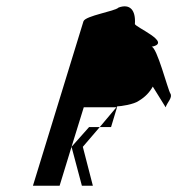

<svg xmlns="http://www.w3.org/2000/svg" viewBox="-20 -780 565 612"><path d="M85 -188H170L208 -312L241 -188H276L244 -312L298 -375H264L208 -312L247 -438H351L354 -441C364 -441 407 -447 423 -459C443 -471 457 -486 467 -504L508 -438C513 -454 531 -469 523 -482C515 -494 480 -631 463 -631C532 -644 407 -695 410 -704C413 -748 394 -769 358 -756C347 -744 252 -730 246 -712ZM298 -375H334L353 -438H351Z"/></svg>

Font: bitstorm
Style: sucnobl
Weight: 400
Version: Version 0.2